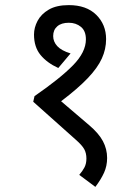

<svg xmlns="http://www.w3.org/2000/svg" viewBox="-20 -652 540 751"><path d="M249 -632Q318 -632 356.5 -594Q395 -556 395 -499Q395 -460 378.5 -423.5Q362 -387 323.5 -346.5Q285 -306 219 -256L328 -163Q366 -131 382.5 -100Q399 -69 399 -34Q399 -3 387 23.5Q375 50 353 79L290 32Q303 17 310.5 2.5Q318 -12 318 -32Q318 -53 309.5 -68.5Q301 -84 277 -105L110 -254L115 -276Q215 -345 265.5 -396.5Q316 -448 316 -498Q316 -531 296.5 -547Q277 -563 249 -563Q220 -563 204 -549Q188 -535 188 -511Q188 -489 204 -471.5Q220 -454 256 -443L208 -386Q164 -406 138.5 -437Q113 -468 113 -517Q113 -544 127 -570.5Q141 -597 171 -614.5Q201 -632 249 -632Z"/></svg>

Font: Noto Sans SemiCondensed
Style: Regular
Weight: 400
Width: 4
Designer: Monotype Design Team
Foundry: Monotype Imaging Inc.
Version: Version 2.013; ttfautohint (v1.8.4.7-5d5b)